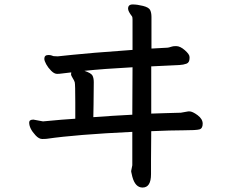

<svg xmlns="http://www.w3.org/2000/svg" viewBox="-20 -764 1040 862"><path d="M359 -446Q389 -436 395 -425Q401 -414 401 -395L400 -294Q400 -266 399 -238Q442 -241 485 -244L574 -249L575 -462Q444 -455 359 -446ZM111 -214Q111 -227 130 -227L173 -219Q266 -228 318 -231V-305Q318 -387 315.5 -395Q313 -403 306 -414Q299 -425 299 -430.5Q299 -436 300 -439Q261 -435 253.5 -433.5Q246 -432 234.5 -432.5Q223 -433 209.5 -446.5Q196 -460 187.5 -475.5Q179 -491 179 -500Q179 -517 197 -517Q207 -517 211.5 -515Q216 -513 220 -512L239 -511Q245 -511 306.5 -518Q368 -525 575 -540V-676Q575 -687 573 -690Q555 -713 555 -725Q555 -744 575.5 -744Q596 -744 622 -737.5Q648 -731 654 -719Q660 -707 660 -688V-546L733 -550Q740 -551 748.5 -554Q757 -557 768 -557H771Q789 -557 810 -538.5Q831 -520 831 -508V-503Q831 -483 817 -478Q803 -473 785 -472L659 -466V-254Q690 -255 721 -256L792 -258L826 -264Q828 -264 830 -264Q844 -264 867 -247Q890 -230 890 -208.5Q890 -187 875 -183Q860 -179 804 -179Q748 -179 659 -175Q658 -99 658 -46V18Q658 78 620 78Q587 78 574 29Q569 10 569 7V3L574 -22V-172Q321 -160 191 -141Q184 -140 169.5 -140Q155 -140 140 -156Q111 -187 111 -214Z"/></svg>

Font: LXGW ZhenKai
Style: Regular
Weight: 400
Designer: LXGW / Fontworks Inc.
Foundry: LXGW / Fontworks Inc.
Version: Version 0.800;June 8, 2025